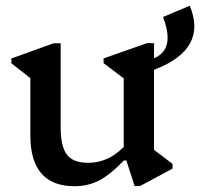

<svg xmlns="http://www.w3.org/2000/svg" viewBox="-20 -640 701 673"><path d="M240.6 12.7Q164.1 12.7 125.2 -31.9Q86.4 -76.5 86.4 -164.4V-401.4L129.4 -332.2L19.8 -418.4V-435L167.8 -488.3H192.6V-194.1Q192.6 -126.9 214.4 -98.1Q236.3 -69.4 288 -69.4Q328.7 -69.4 363.1 -87.1Q397.4 -104.8 430.4 -142.1V-77.9H414.6Q367.4 -28.4 328.3 -7.9Q289.3 12.7 240.6 12.7ZM451.9 12.2 422.9 -77.5H413.7V-401.7L456.7 -332.6L343.1 -418.7V-435.3L495.1 -488.7H519.9V-85.3L478.6 -146.1L584.7 -65.5V-48.9L470.7 12.2ZM551.3 -580.4 645.2 -619.9Q708.4 -467.7 521.9 -396.1L469.9 -376.1V-414.8L519.1 -435.3Q544.9 -446.1 556.9 -465.7Q568.9 -485.2 567.4 -514.2Q565.9 -543.3 551.3 -580.4Z"/></svg>

Font: Platypi Light
Style: Regular
Weight: 300
Designer: David Sargent
Foundry: Bolt Cutter Type
Version: Version 1.200